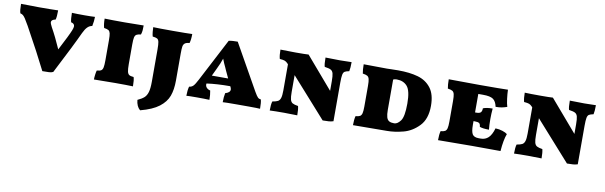

<svg xmlns="http://www.w3.org/2000/svg" viewBox="-46 -943 4930 1565"><g transform="rotate(10 2419.0 -160.5)"><path d="M642 -502Q642 -468 633 -425Q611 -422 594 -405Q577 -388 561 -354Q513 -249 385 -1Q371 6 351.5 7Q332 8 296 8Q230 -125 114 -335Q92 -374 80.5 -391Q69 -408 60 -415Q51 -422 38 -425Q30 -446 30 -502Q92 -500 180 -500Q277 -500 337 -502Q337 -448 330 -425Q295 -418 295 -398Q295 -386 310 -358Q350 -287 393 -189Q461 -319 478 -362Q487 -385 487 -396Q487 -419 458 -425Q451 -450 451 -502Q489 -500 556 -500Q610 -500 642 -502Z M732 -74Q757 -76 768 -83Q779 -90 783 -109Q787 -128 787 -170V-333Q787 -374 783 -391Q779 -408 768.5 -415Q758 -422 731 -426Q722 -456 722 -502Q778 -500 888 -500Q973 -500 1045 -502Q1045 -478 1043.5 -461Q1042 -444 1036 -426Q1010 -423 999 -416Q988 -409 984 -391.5Q980 -374 980 -333V-170Q980 -128 984.5 -109Q989 -90 1000 -83Q1011 -76 1037 -74Q1045 -51 1045 2Q995 0 899 0Q808 0 722 2Q722 -15 725 -38Q728 -61 732 -74Z M1136 184Q1105 158 1100 104Q1135 88 1153.5 71.5Q1172 55 1181 24.5Q1190 -6 1190 -61V-329Q1190 -372 1186 -391Q1182 -410 1171 -416.5Q1160 -423 1133 -426Q1129 -440 1126.5 -462.5Q1124 -485 1124 -502Q1163 -500 1286 -500Q1404 -500 1447 -502Q1447 -454 1438 -426Q1411 -424 1399.5 -414.5Q1388 -405 1385 -387.5Q1382 -370 1382 -329V-105Q1382 -30 1362.5 23Q1343 76 1289.5 117Q1236 158 1136 184Z M2097 2Q2074 0 2004 0H1952H1893Q1810 0 1788 2Q1788 -41 1795 -74Q1835 -85 1835 -111Q1835 -117 1830 -129L1826 -137Q1715 -137 1631 -125Q1628 -106 1639 -92.5Q1650 -79 1671 -74Q1678 -39 1678 2Q1640 0 1572 0Q1505 0 1487 2Q1487 -42 1496 -75Q1517 -77 1530.5 -91Q1544 -105 1565 -146L1749 -499Q1766 -503 1784 -504Q1802 -505 1823 -505L2036 -127Q2055 -94 2065 -84.5Q2075 -75 2090 -74Q2097 -51 2097 2ZM1798 -196 1769 -258 1759 -281Q1745 -309 1730 -348Q1717 -308 1693 -259L1663 -196Z M2766 -502Q2766 -452 2760 -426Q2734 -421 2723 -414Q2712 -407 2708 -386.5Q2704 -366 2704 -320V-2Q2686 4 2666.5 5.5Q2647 7 2616 7L2327 -317V-178Q2327 -135 2332.5 -115Q2338 -95 2352 -87Q2366 -79 2398 -74Q2405 -48 2405 2Q2357 0 2295 0Q2219 0 2177 2Q2177 -49 2185 -74Q2216 -79 2230.5 -87Q2245 -95 2251.5 -115.5Q2258 -136 2258 -178V-394L2252 -401Q2240 -414 2227 -419Q2214 -424 2185 -426Q2177 -454 2177 -502Q2225 -500 2303 -500Q2385 -500 2410 -502L2634 -241V-320Q2634 -365 2628.5 -385Q2623 -405 2608 -413Q2593 -421 2557 -426Q2550 -446 2550 -502Q2600 -500 2671 -500Q2726 -500 2766 -502Z M2874 -74Q2899 -76 2910.5 -83Q2922 -90 2926.5 -108Q2931 -126 2931 -164V-333Q2931 -373 2926.5 -390.5Q2922 -408 2910.5 -415Q2899 -422 2872 -426Q2866 -456 2866 -502Q2954 -500 3059 -500Q3081 -500 3094 -501L3151 -502Q3248 -502 3316 -482.5Q3384 -463 3424.5 -410.5Q3465 -358 3465 -263Q3465 -154 3408.5 -95.5Q3352 -37 3280.5 -18.5Q3209 0 3146 0L2866 2Q2866 -45 2874 -74ZM3272 -248Q3272 -354 3240.5 -390.5Q3209 -427 3153 -427Q3136 -427 3124 -421V-171Q3124 -131 3130.5 -109.5Q3137 -88 3152 -79.5Q3167 -71 3194 -71Q3221 -71 3246.5 -105.5Q3272 -140 3272 -248Z M4114 -144Q4094 -92 4087 1L3850 0L3570 2Q3570 -45 3578 -74Q3603 -76 3614.5 -83Q3626 -90 3630.5 -108Q3635 -126 3635 -164V-333Q3635 -373 3630.5 -390.5Q3626 -408 3614.5 -415Q3603 -422 3576 -426Q3570 -456 3570 -502Q3688 -500 3827 -500Q4007 -500 4060 -502Q4061 -468 4066 -428Q4071 -388 4079 -363Q4056 -355 4035 -351Q4014 -347 3985 -347Q3976 -391 3951.5 -408.5Q3927 -426 3868 -426H3828V-273H3839Q3866 -273 3875.5 -283.5Q3885 -294 3885 -317Q3913 -329 3964 -329Q3960 -285 3960 -241Q3960 -190 3964 -154Q3913 -154 3887 -164Q3885 -187 3875 -194Q3865 -201 3839 -201H3828V-171Q3828 -113 3842 -92Q3856 -71 3894 -71H3911Q3948 -71 3973.5 -95Q3999 -119 4015 -174Q4046 -173 4073.5 -164Q4101 -155 4114 -144Z M4788 -502Q4788 -452 4782 -426Q4756 -421 4745 -414Q4734 -407 4730 -386.5Q4726 -366 4726 -320V-2Q4708 4 4688.5 5.5Q4669 7 4638 7L4349 -317V-178Q4349 -135 4354.5 -115Q4360 -95 4374 -87Q4388 -79 4420 -74Q4427 -48 4427 2Q4379 0 4317 0Q4241 0 4199 2Q4199 -49 4207 -74Q4238 -79 4252.5 -87Q4267 -95 4273.5 -115.5Q4280 -136 4280 -178V-394L4274 -401Q4262 -414 4249 -419Q4236 -424 4207 -426Q4199 -454 4199 -502Q4247 -500 4325 -500Q4407 -500 4432 -502L4656 -241V-320Q4656 -365 4650.5 -385Q4645 -405 4630 -413Q4615 -421 4579 -426Q4572 -446 4572 -502Q4622 -500 4693 -500Q4748 -500 4788 -502Z"/></g></svg>

Font: Vollkorn SC Black
Style: Regular
Weight: 900
Designer: Friedrich Althausen
Foundry: Friedrich Althausen
Version: Version 4.015